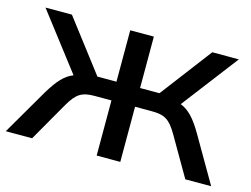

<svg xmlns="http://www.w3.org/2000/svg" viewBox="-87 -669 1042 798"><g transform="rotate(15 434.0 -269.5)"><path d="M105 0 202.1 -169.4C233.9 -224.1 256.8 -237.3 312 -237.3H382.8V0H484.4V-237.3H555.7C611.8 -237.3 633.8 -224.1 666 -169.4L764.2 0H875.5L760.7 -197.8C728 -253.9 700.7 -282.7 665 -296.9L850.1 -539.1H735.8L567.9 -317.9H484.4V-539.1H382.8V-317.9H300.8L131.8 -539.1H18.1L203.6 -297.4C168 -283.7 141.6 -254.9 106.9 -197.8L-8.3 0Z"/></g></svg>

Font: Winston
Style: Regular
Weight: 400
Designer: Vernon Adams, Kim Jin-seong, David Berlow, Cristiano Sobral
Foundry: The Winston Project Authors
Version: Version 3.004